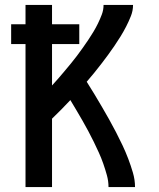

<svg xmlns="http://www.w3.org/2000/svg" viewBox="-20 -755 640 775"><path d="M83 0V-577H25V-657H83V-735H190V-657H300V-577H190V-410Q203 -424 216 -439Q229 -454 241.5 -469Q254 -484 266.5 -499Q279 -514 290.5 -529.5Q302 -545 313.5 -561Q325 -577 336 -593.5Q347 -610 357 -626.5Q367 -643 375.5 -660.5Q384 -678 391 -696.5Q398 -715 398 -735H517Q517 -712 508.5 -690.5Q500 -669 489.5 -648.5Q479 -628 467 -608.5Q455 -589 442 -570Q429 -551 415.5 -532.5Q402 -514 388 -496Q374 -478 359.5 -460Q345 -442 330 -425Q346 -400 361 -375Q376 -350 391 -324.5Q406 -299 420.5 -273Q435 -247 448.5 -221Q462 -195 474.5 -168.5Q487 -142 497.5 -114.5Q508 -87 516.5 -58Q525 -29 525 0H418Q418 -24 411.5 -47.5Q405 -71 397 -94Q389 -117 379 -139Q369 -161 358.5 -182.5Q348 -204 336.5 -225.5Q325 -247 313 -268Q301 -289 288.5 -310Q276 -331 264 -351Q246 -332 227.5 -313Q209 -294 190 -276V0Z"/></svg>

Font: Zed Mono Semibold Extended
Style: Regular
Weight: 600
Width: 7
Monospace: yes
Designer: Belleve Invis
Foundry: Belleve Invis
Version: Version 1.0.0; ttfautohint (v1.8.4)